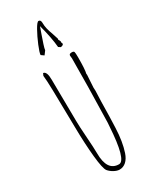

<svg xmlns="http://www.w3.org/2000/svg" viewBox="-235 -982 861 1060"><g transform="rotate(-30 195.5 -452.5)"><path d="M266.6 -745.1Q266.6 -747.1 262.7 -755.9L263.7 -761.2L256.3 -775.9L257.3 -782.2Q252.9 -796.4 245.6 -818.4Q236.3 -843.3 231.9 -861.8Q227.5 -880.4 227.5 -898.9Q227.5 -919.9 213.4 -919.9Q204.1 -919.9 184.3 -884.8Q164.6 -849.6 147.2 -807.6Q129.9 -765.6 129.4 -751L147.5 -738.3L164.6 -761.2Q165.5 -771.5 173.3 -795.4Q180.2 -816.9 191.2 -848.1Q202.1 -879.4 206.5 -891.1Q230 -804.2 235.4 -741.2L248.5 -732.9Q266.6 -735.8 266.6 -745.1ZM262.7 -48.8Q283.2 -109.4 286.6 -195.8Q289.6 -262.7 291 -360.8Q292 -410.6 293.5 -429.2Q293.5 -435.1 293 -439.5Q292.5 -443.8 292.5 -449.2Q292.5 -458.5 294.9 -488.8Q297.4 -519 297.4 -528.8Q297.4 -532.2 296.4 -535.2Q302.7 -559.1 302.7 -637.2Q302.7 -664.6 300.3 -671.9Q297.4 -678.2 285.6 -678.2Q268.6 -678.2 268.6 -667L269.5 -658.2L270.5 -648.9Q270.5 -486.8 263.7 -242.2L262.2 -221.7Q249.5 -12.2 203.6 -12.2Q128.4 -12.2 128.4 -126Q128.4 -157.7 123 -231.9Q117.7 -306.2 117.7 -337.9L114.7 -603Q114.7 -655.3 91.8 -658.2L85.4 -644Q88.9 -617.7 90.6 -547.4Q92.3 -477.1 94.2 -343.3L94.7 -311Q96.2 -204.6 104.5 -121.1Q112.8 -37.6 126.5 -20Q138.2 -5.9 156.7 4.4Q175.3 14.6 191.4 15.1Q215.8 15.1 234.1 -1.5Q252.4 -18.1 262.7 -48.8Z"/></g></svg>

Font: Amatica SC
Style: Regular
Weight: 400
Version: Version 2.000